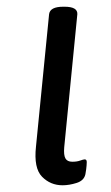

<svg xmlns="http://www.w3.org/2000/svg" viewBox="-20 -545 330 571"><path d="M166 6Q130 6 105 -19.5Q80 -45 87 -109L126 -503Q129 -525 168 -525H172Q211 -525 210 -503L171 -107Q169 -84 174.5 -74Q180 -64 195 -64Q209 -64 218.5 -67.5Q228 -71 232 -71Q238 -71 238 -63Q238 -62 237.5 -53Q237 -44 234 -27Q230 -8 208 -1Q186 6 166 6Z"/></svg>

Font: Asap Expanded Expanded Regular
Style: Italic
Weight: 400
Width: 7
Italic angle: -6°
Designer: Pablo Cosgaya
Foundry: Omnibus-Type
Version: Version 3.001; ttfautohint (v1.8.4.7-5d5b)